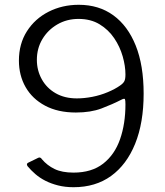

<svg xmlns="http://www.w3.org/2000/svg" viewBox="-20 -772 691 802"><path d="M287 10Q252 10 222.5 2.5Q193 -5 169.5 -17Q146 -29 127.5 -45Q109 -61 95 -78Q93 -81 92.5 -85Q92 -89 97 -92L140 -113Q144 -115 148 -113.5Q152 -112 155 -107Q177 -81 208 -66Q239 -51 287 -51Q363 -51 411 -88.5Q459 -126 481.5 -190.5Q504 -255 504 -336Q504 -353 502 -357.5Q500 -362 488 -356Q449 -336 404 -319Q359 -302 297 -302Q222 -302 168.5 -330.5Q115 -359 87 -408Q59 -457 59 -519Q59 -589 92.5 -641.5Q126 -694 183 -723Q240 -752 309 -752Q393 -752 453.5 -708Q514 -664 547 -581.5Q580 -499 580 -381Q580 -259 544.5 -171.5Q509 -84 444 -37Q379 10 287 10ZM301 -361Q332 -361 365.5 -367.5Q399 -374 430 -387Q461 -400 482 -415Q495 -424 499.5 -433Q504 -442 504 -461Q504 -496 492.5 -536.5Q481 -577 457 -612.5Q433 -648 396 -670.5Q359 -693 308 -693Q259 -693 219.5 -670Q180 -647 157 -608.5Q134 -570 134 -522Q134 -478 154.5 -441Q175 -404 212.5 -382.5Q250 -361 301 -361Z"/></svg>

Font: Libre Franklin Thin Light
Style: Regular
Weight: 300
Version: Version 3.000